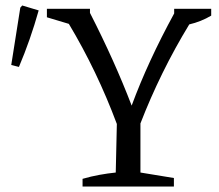

<svg xmlns="http://www.w3.org/2000/svg" viewBox="-20 -680 798 700"><path d="M281 0V-28Q312 -37 342.5 -42.5Q373 -48 402 -51L406 -228Q334 -421 231 -593L151 -617V-648H308V-633Q398 -457 460 -295Q519 -455 615 -631V-648H750V-623Q713 -601 670 -591Q617 -504 572.5 -413.5Q528 -323 492 -230V-51L614 -31V0ZM49 -436 21 -443 54 -652 61 -660 121 -642Q91 -535 49 -436Z"/></svg>

Font: Piazzolla SC
Style: Regular
Weight: 400
Designer: Juan Pablo del Peral
Foundry: Huerta Tipografica
Version: Version 1.330